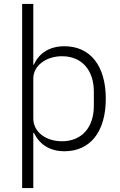

<svg xmlns="http://www.w3.org/2000/svg" viewBox="-20 -760 614 980"><path d="M93 200H150V-82H153C181 -25 231 12 309 12C440 12 520 -87 520 -256C520 -425 440 -524 309 -524C231 -524 178 -487 153 -430H150V-740H93ZM296 -39C217 -39 150 -84 150 -156V-359C150 -426 217 -473 296 -473C398 -473 459 -402 459 -292V-220C459 -110 398 -39 296 -39Z"/></svg>

Font: IBM Plex Thai Looped Light
Style: Regular
Weight: 300
Designer: Mike Abbink, Paul van der Laan, Pieter van Rosmalen, Ben Mitchell, Mark Frömberg
Foundry: Bold Monday
Version: Version 1.0